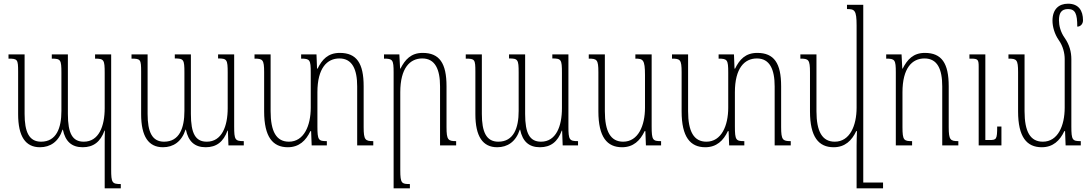

<svg xmlns="http://www.w3.org/2000/svg" viewBox="-20 -786 5896 1038"><path d="M494 -492V-469C542 -469 546 -463 546 -391V-201C546 -103 514 -20 433 -20C372 -20 347 -64 347 -170V-492H260V-469C308 -469 312 -463 312 -393V-186C312 -94 285 -20 202 -20C137 -20 113 -73 113 -170V-492H26V-469C75 -469 78 -465 78 -398V-169C78 -48 118 10 196 10C252 10 297 -20 318 -85H320C333 -22 367 10 427 10C485 10 523 -19 545 -80H547C546 -53 546 -26 546 1V232H633V209C586 209 581 202 581 130V-492Z M1159 -492V-470C1207 -470 1211 -464 1211 -393V-201C1211 -103 1179 -20 1098 -20C1037 -20 1012 -64 1012 -170V-492H925V-470C973 -470 977 -464 977 -394V-186C977 -94 950 -20 867 -20C802 -20 778 -73 778 -170V-492H691V-469C740 -469 743 -465 743 -398V-169C743 -48 783 10 861 10C917 10 962 -20 983 -85H985C998 -22 1032 10 1092 10C1150 10 1188 -19 1210 -80H1212L1215 0H1298V-23C1251 -23 1246 -30 1246 -102V-492Z M1946 -99V-320C1946 -444 1908 -500 1817 -500C1753 -500 1721 -464 1697 -415H1694L1691 -492H1608V-469C1655 -469 1660 -463 1660 -394V-204C1660 -106 1623 -20 1542 -20C1474 -20 1443 -75 1443 -185V-492H1356V-469C1400 -469 1408 -464 1408 -396V-184C1408 -45 1455 10 1536 10C1597 10 1634 -26 1658 -77H1662L1665 0H1747V-23C1702 -23 1696 -28 1696 -103V-287C1696 -418 1748 -470 1815 -470C1885 -470 1911 -410 1911 -319V0H1998V-23C1955 -23 1946 -29 1946 -99Z M2446 -23C2403 -23 2394 -29 2394 -99V-320C2394 -444 2356 -500 2265 -500C2202 -500 2170 -464 2145 -415H2143L2139 -492H2056V-469C2103 -469 2108 -463 2108 -394V232H2196V209C2152 209 2144 206 2144 134V-287C2144 -418 2196 -470 2263 -470C2333 -470 2359 -410 2359 -319V0H2446Z M2966 -492V-470C3014 -470 3018 -464 3018 -393V-201C3018 -103 2986 -20 2905 -20C2844 -20 2819 -64 2819 -170V-492H2732V-470C2780 -470 2784 -464 2784 -394V-186C2784 -94 2757 -20 2674 -20C2609 -20 2585 -73 2585 -170V-492H2498V-469C2547 -469 2550 -465 2550 -398V-169C2550 -48 2590 10 2668 10C2724 10 2769 -20 2790 -85H2792C2805 -22 2839 10 2899 10C2957 10 2995 -19 3017 -80H3019L3022 0H3105V-23C3058 -23 3053 -30 3053 -102V-492Z M3343 10C3404 10 3441 -26 3465 -77H3469L3472 0H3554V-23C3509 -23 3503 -28 3503 -103V-492H3415V-469C3456 -469 3467 -464 3467 -380V-204C3467 -106 3430 -20 3349 -20C3281 -20 3250 -75 3250 -185V-492H3163V-469C3207 -469 3215 -464 3215 -396V-184C3215 -45 3262 10 3343 10Z M4203 -99V-320C4203 -444 4165 -500 4074 -500C4010 -500 3978 -464 3954 -415H3951L3948 -492H3865V-469C3912 -469 3917 -463 3917 -394V-204C3917 -106 3880 -20 3799 -20C3731 -20 3700 -75 3700 -185V-492H3613V-469C3657 -469 3665 -464 3665 -396V-184C3665 -45 3712 10 3793 10C3854 10 3891 -26 3915 -77H3919L3922 0H4004V-23C3959 -23 3953 -28 3953 -103V-287C3953 -418 4005 -470 4072 -470C4142 -470 4168 -410 4168 -319V0H4255V-23C4212 -23 4203 -29 4203 -99Z M4487 10C4548 10 4585 -26 4609 -77H4613C4612 -51 4611 -26 4611 0V232H4754V201H4647V-760H4559V-737C4600 -737 4611 -732 4611 -648V-204C4611 -106 4574 -20 4493 -20C4425 -20 4394 -75 4394 -185V-492H4307V-469C4351 -469 4359 -464 4359 -396V-184C4359 -45 4406 10 4487 10Z M5161 -23C5118 -23 5109 -29 5109 -99V-320C5109 -444 5071 -500 4980 -500C4917 -500 4885 -464 4860 -415H4858L4854 -492H4771V-469C4818 -469 4823 -463 4823 -394V0H4911V-23C4867 -23 4859 -27 4859 -99V-287C4859 -418 4911 -470 4978 -470C5048 -470 5074 -412 5074 -319V0H5161ZM5394 -102H5371C5371 -32 5367 -29 5329 -29H5307V-492H5221V-469H5229C5267 -469 5271 -464 5271 -425V0H5394Z M5772 -103V-466C5772 -505 5762 -544 5736 -581C5713 -613 5705 -649 5705 -676C5705 -713 5716 -737 5754 -737C5793 -737 5804 -712 5804 -642C5822 -642 5835 -657 5835 -676C5835 -729 5811 -766 5754 -766C5705 -766 5670 -737 5670 -674C5670 -642 5681 -602 5704 -569C5727 -537 5736 -498 5736 -467V-204C5736 -106 5699 -20 5618 -20C5550 -20 5519 -74 5519 -185V-492H5432V-469C5476 -469 5484 -464 5484 -396V-184C5484 -45 5531 10 5612 10C5673 10 5710 -26 5734 -77H5738L5741 0H5823V-23C5778 -23 5772 -28 5772 -103Z"/></svg>

Font: Noto Serif Armenian ExtraCondensed ExtraLight
Style: Regular
Weight: 200
Width: 2
Designer: Monotype Design Team
Foundry: Monotype Imaging Inc.
Version: Version 2.008